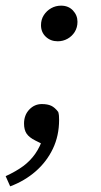

<svg xmlns="http://www.w3.org/2000/svg" viewBox="-38 -485 358 679"><path d="M-2 174 -18 138Q19 121 44 102.5Q69 84 86.5 59Q104 34 115 0L131 34L87 12Q65 1 56 -12.5Q47 -26 47 -48Q47 -78 65.5 -97.5Q84 -117 110 -117Q130 -117 143 -111Q156 -105 168 -89Q170 -82 170.5 -75.5Q171 -69 171 -61Q171 -5 149 41Q127 87 88 121Q49 155 -2 174ZM166 -339Q141 -339 124 -355Q107 -371 107 -396Q107 -416 117 -431.5Q127 -447 143 -456Q159 -465 178 -465Q204 -465 220 -448Q236 -431 236 -408Q236 -388 226.5 -372.5Q217 -357 201 -348Q185 -339 166 -339Z"/></svg>

Font: Source Serif 4
Style: Italic
Weight: 400
Italic angle: -12°
Designer: Frank Grießhammer
Foundry: Adobe Systems Incorporated
Version: Version 4.004;hotconv 1.0.116;makeotfexe 2.5.65601